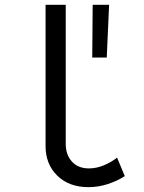

<svg xmlns="http://www.w3.org/2000/svg" viewBox="-20 -772 602 800"><path d="M348.6 7.8Q267.6 7.8 218.8 -40Q169.9 -87.9 169.9 -163.1V-752H253.9V-171.9Q253.9 -127.4 279.5 -98.9Q305.2 -70.3 350.6 -70.3Q382.3 -70.3 413.8 -83.7Q445.3 -97.2 467.8 -115.2L500 -38.1Q467.8 -17.6 428.5 -4.9Q389.2 7.8 348.6 7.8ZM364.3 -532.2 366.2 -752H434.6L424.8 -532.2Z"/></svg>

Font: Reddit Mono
Style: Regular
Weight: 400
Monospace: yes
Designer: Stephen Hutchings
Foundry: Reddit
Version: Version 1.014; ttfautohint (v1.8.4.7-5d5b)